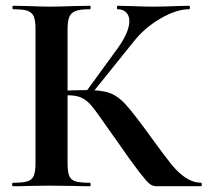

<svg xmlns="http://www.w3.org/2000/svg" viewBox="-20 -645 719 665"><path d="M377 -168 350 -206Q315 -257 298 -277.5Q281 -298 262.5 -306.5Q244 -315 214 -315Q203 -315 192.5 -314Q182 -313 174 -312L173 -330Q242 -333 282 -333Q333 -333 361 -322.5Q389 -312 414.5 -284Q440 -256 490 -188L508 -163Q550 -105 573.5 -76Q597 -47 622 -30Q647 -13 676 -12Q679 -12 679 -6Q679 0 676 0H522Q509 0 498.5 -8Q488 -16 462 -49.5Q436 -83 377 -168ZM25 -12Q59 -12 75 -17Q91 -22 97 -36.5Q103 -51 103 -81V-544Q103 -574 97 -588Q91 -602 75.5 -607.5Q60 -613 26 -613Q23 -613 23 -619Q23 -625 26 -625L79 -624Q125 -622 152 -622Q186 -622 236 -624L291 -625Q294 -625 294 -619Q294 -613 291 -613Q258 -613 242 -607Q226 -601 220 -586.5Q214 -572 214 -542V-81Q214 -51 219.5 -36.5Q225 -22 241 -17Q257 -12 291 -12Q294 -12 294 -6Q294 0 291 0Q256 0 235 -1L152 -2L79 -1Q59 0 25 0Q22 0 22 -6Q22 -12 25 -12ZM277 -326 387 -477Q428 -534 428 -572Q428 -591 417 -602Q406 -613 387 -613Q385 -613 385 -619Q385 -625 387 -625L433 -624Q477 -622 511 -622Q550 -622 592 -624L635 -625Q638 -625 638 -619Q638 -613 635 -613Q591 -613 536 -581Q481 -549 443 -501L295 -317Z"/></svg>

Font: Cormorant Infant
Style: Bold
Weight: 700
Designer: Christian Thalmann (Catharsis Fonts)
Foundry: Catharsis Fonts
Version: Version 4.000